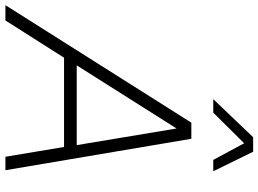

<svg xmlns="http://www.w3.org/2000/svg" viewBox="-200 -832 978 727"><g transform="rotate(90 289.5 -469.0)"><path d="M501 -938 575 -787H532L469 -904L353 -787H302L446 -938ZM-54 0 391 -704H452L571 0H520L483 -222H145L4 0ZM174 -270H476L413 -648Z"/></g></svg>

Font: Prodigy Sans Light
Style: Italic
Weight: 300
Italic angle: -13°
Designer: Wei Huang
Foundry: Wei Huang
Version: Version 1.003; ttfautohint (v1.8.3)